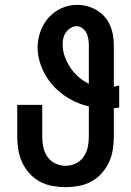

<svg xmlns="http://www.w3.org/2000/svg" viewBox="-20 -763 540 791"><path d="M250 8Q223 8 195.5 3Q168 -2 144 -15Q120 -28 101.5 -48.5Q83 -69 71.5 -93.5Q60 -118 55.5 -145.5Q51 -173 51 -200V-331H154V-200Q154 -178 158.5 -156.5Q163 -135 175.5 -117Q188 -99 208 -89.5Q228 -80 250 -80Q272 -80 292 -89.5Q312 -99 324.5 -117Q337 -135 341.5 -156.5Q346 -178 346 -200V-325Q318 -331 291.5 -343Q265 -355 241.5 -372Q218 -389 198.5 -410.5Q179 -432 165 -457.5Q151 -483 143 -511Q135 -539 135 -568Q135 -601 146.5 -633Q158 -665 180 -690Q202 -715 233 -729Q264 -743 297 -743Q319 -743 339.5 -737.5Q360 -732 378.5 -721Q397 -710 411 -694Q425 -678 433.5 -658.5Q442 -639 445.5 -617.5Q449 -596 449 -575V-406Q454 -407 459.5 -408Q465 -409 471 -411V-320Q465 -319 459.5 -318Q454 -317 449 -317V-200Q449 -173 444.5 -145.5Q440 -118 428.5 -93.5Q417 -69 398.5 -48.5Q380 -28 356 -15Q332 -2 304.5 3Q277 8 250 8ZM346 -418V-575Q346 -588 344 -601.5Q342 -615 336.5 -626.5Q331 -638 320 -646.5Q309 -655 296 -655Q282 -655 270.5 -647.5Q259 -640 251.5 -629.5Q244 -619 241 -606Q238 -593 238 -580Q238 -554 247 -529.5Q256 -505 270 -484Q284 -463 303.5 -446Q323 -429 346 -418Z"/></svg>

Font: Iosevka SS04
Style: Bold
Weight: 700
Monospace: yes
Designer: Belleve Invis
Foundry: Belleve Invis
Version: Version 19.0.0; ttfautohint (v1.8.4)